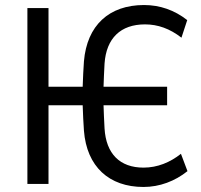

<svg xmlns="http://www.w3.org/2000/svg" viewBox="-20 -732 800 764"><path d="M89 0H173V-313H309C310 -279 312 -241 314 -212C325 -69 414 12 551 12C615 12 676 -11 726 -51L700 -120C657 -86 607 -65 551 -65C457 -65 402 -120 396 -221C394 -256 393 -284 392 -313H645V-387H392C393 -416 394 -444 396 -479C403 -580 460 -635 557 -635C608 -635 656 -618 702 -582L725 -652C674 -692 616 -712 553 -712C414 -712 326 -631 314 -488C312 -459 310 -421 309 -387H173V-700H89Z"/></svg>

Font: Finlandica
Style: Regular
Weight: 400
Designer: Niklas Ekholm, Juho Hiilivirta, Jaakko Suomalainen
Foundry: Helsinki Type Studio
Version: Version 2.000;Glyphs 3.2 (3202)